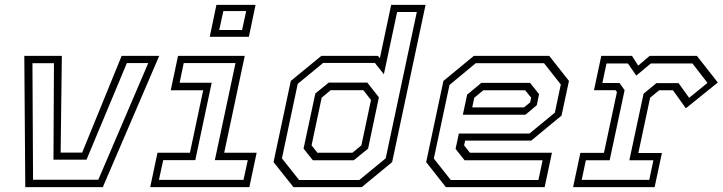

<svg xmlns="http://www.w3.org/2000/svg" viewBox="-20 -770 2974 790"><path d="M84 0 80 -540H234.5L229.5 -142H318L480.5 -540H635L403 0ZM116 -30.5H384.5L590 -510.5H502L336 -113H200L202 -510H113.5Z M843 -618.5 870.5 -750H1031.5L1004 -618.5ZM882 -646.5H976L993 -724.5H899ZM598 0 628 -141.5H761.5L816 -398.5H682.5L712.5 -540H987L902.5 -141.5H1036L1006 0ZM634 -30H982L999.5 -111H864L949 -510.5H736L719 -429.5H851L783.5 -111H651.5Z M1468.5 0H1187.5L1105.5 -103L1176.5 -437L1302 -540H1535L1543 -530.5L1589.5 -750H1731L1593.5 -103ZM1435.5 -110.5H1267.5L1229 -158.5L1277.5 -385.5L1332.5 -430H1491.5L1539 -369.5L1494.5 -158.5ZM1430 -141.5 1467 -172 1506.5 -358.5 1475 -399H1340.5L1303.5 -368L1262 -172L1286 -141.5ZM1458.5 -29.5 1567 -118.5 1695 -720.5H1614L1559.5 -464.5L1522.5 -511H1309.5L1205 -425L1140 -118.5L1210.5 -29.5Z M2240 -540 2321 -437 2290.5 -294.5 2166 -191.5H1894L1889.5 -172L1913.5 -141.5H2251L2221 0H1814.5L1733.5 -103L1804.5 -437L1929.5 -540ZM2161 -429 2198 -382.5 2188.5 -337 2142 -298H1884.5L1902 -380.5L1960.5 -429ZM2218.5 -510H1937.5L1829.5 -420.5L1765 -117.5L1834.5 -29.5H2195.5L2212.5 -110.5H1891.5L1854.5 -157.5L1868 -220.5H2158.5L2263 -306.5L2287.5 -422.5ZM2141 -398.5H1968.5L1931.5 -368L1923 -328H2136L2161.5 -349L2165.5 -368Z M2338 0 2368 -141H2465L2518.5 -391.5L2512.5 -399H2424L2454 -540H2580.5L2606 -500L2653 -540H2847.5L2933.5 -430.5L2802 -324.5L2749 -398.5H2692L2655 -368L2606.5 -140.5H2703.5L2673.5 0ZM2373.5 -30H2651.5L2668.5 -110.5H2569.5L2628 -384.5L2681 -428H2772L2815.5 -367.5L2891 -429L2829 -509H2658L2598 -459L2563.5 -509H2475.5L2458.5 -428.5H2529L2550 -399L2488.5 -110.5H2390.5Z"/></svg>

Font: Tourney Light
Style: Italic
Weight: 300
Italic angle: -12°
Version: Version 1.015